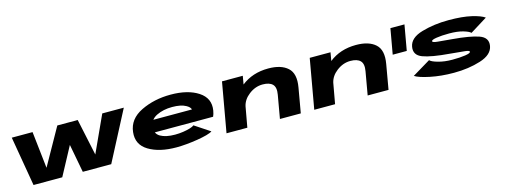

<svg xmlns="http://www.w3.org/2000/svg" viewBox="-15 -1430 5762 2191"><g transform="rotate(-15 2866.0 -334.0)"><path d="M190 0 90 -586H335.5L384 -151.5L628 -586H869L961 -154L1159 -586H1413.5L1108 0H772L709 -334.5L529.5 0Z M1878.5 7.5Q1677.5 7.5 1552.2 -68Q1427 -143.5 1443.5 -289Q1460 -440 1616 -515.8Q1772 -591.5 1966.5 -591.5Q2169.5 -591.5 2292 -511.5Q2414.5 -431.5 2391 -290Q2383.5 -247.5 2371 -222H1682.5Q1696 -191.5 1728.5 -173Q1791.5 -137 1900.5 -137Q1948.5 -137 1995.8 -144Q2043 -151 2078.8 -162Q2114.5 -173 2128.5 -185.5L2309 -66Q2288.5 -51.5 2239.8 -38.2Q2191 -25 2127.5 -14.8Q2064 -4.5 1998.2 1.5Q1932.5 7.5 1878.5 7.5ZM1703.5 -365H2159.5Q2152 -394.5 2108.5 -418Q2050.5 -450.5 1947 -450.5Q1842.5 -450.5 1762.5 -411.5Q1725 -393 1703.5 -365Z M2470 0 2573.5 -586H2819L2802 -487.5Q2933.5 -591.5 3120 -591.5Q3271.5 -591.5 3349 -521.2Q3426.5 -451 3398.5 -292.5L3347.5 0H3101L3149 -274Q3164 -358.5 3127.8 -395.2Q3091.5 -432 3011.5 -432Q2923.5 -432 2848 -373.5Q2777 -319 2759.5 -242L2716 0Z M3506.5 0 3610 -586H3855.5L3838.5 -487.5Q3970 -591.5 4156.5 -591.5Q4308 -591.5 4385.5 -521.2Q4463 -451 4435 -292.5L4384 0H4137.5L4185.5 -274Q4200.5 -358.5 4164.2 -395.2Q4128 -432 4048 -432Q3960 -432 3884.5 -373.5Q3813.5 -319 3796 -242L3752.5 0Z M4534 -375.5 4587 -675H4753L4700 -375.5Z M5158 5Q5006 5 4878.8 -21.5Q4751.5 -48 4704 -79.5L4918 -208Q4937.5 -185.5 5011.8 -164.8Q5086 -144 5177.5 -144Q5269.5 -144 5330.8 -153.5Q5392 -163 5394 -179.5Q5394.5 -180.5 5394 -182Q5392 -195.5 5340 -201Q5283.5 -207 5168.5 -217.5Q4950.5 -235 4852.5 -272.2Q4754.5 -309.5 4771 -405Q4788 -507 4933.5 -549.2Q5079 -591.5 5250.5 -591.5Q5413.5 -591.5 5520 -566.5Q5626.5 -541.5 5670 -509.5L5467.5 -383.5Q5447 -404.5 5381 -423.8Q5315 -443 5218 -443Q5128.5 -443 5068.8 -433.5Q5009 -424 5007.5 -408.5Q5007 -407.5 5007.5 -406.5Q5009.5 -392 5066.5 -386.5Q5128 -380.5 5238 -371Q5443 -354 5545.8 -317.8Q5648.5 -281.5 5632.5 -185.5Q5615.5 -85 5472.8 -40Q5330 5 5158 5Z"/></g></svg>

Font: Anybody UltraExpanded ExtraBold
Style: Italic
Weight: 800
Width: 9
Italic angle: -10°
Designer: Tyler Finck
Foundry: Etcetera Type Company
Version: Version 1.010; ttfautohint (v1.8.3) -l 8 -r 50 -G 200 -x 14 